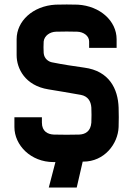

<svg xmlns="http://www.w3.org/2000/svg" viewBox="-20 -726 600 866"><path d="M356 3C450 3 512 -76 515 -153C516 -170 516 -225 515 -241C512 -325 473 -406 360 -421C312 -428 268 -434 214 -445C199 -448 179 -461 177 -487C176 -498 176 -528 177 -539C180 -565 205 -582 232 -583C249 -584 313 -584 329 -583C356 -582 382 -565 382 -539V-510H506V-549C506 -631 432 -699 331 -705C315 -706 247 -706 230 -705C128 -699 55 -631 55 -549V-477C55 -417 93 -340 198 -323C246 -315 290 -308 345 -298C376 -292 390 -270 392 -241C393 -227 393 -188 392 -173C389 -133 364 -120 337 -119C318 -118 243 -118 223 -119C196 -120 169 -133 169 -173V-197H45V-153C45 -71 119 5 221 5H230L200 120H326L353 3Z"/></svg>

Font: Fervojo
Style: Bold
Weight: 700
Designer: kohakuno
Version: ver.1.0